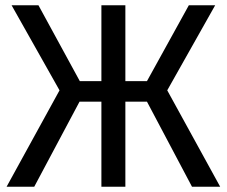

<svg xmlns="http://www.w3.org/2000/svg" viewBox="-20 -709 861 729"><path d="M697 -689 538 -401H456V-689H365V-401H283L126 -689H24L206 -366L5 0H110L282 -323H365V0H456V-323H538L709 0H816L615 -366L797 -689Z"/></svg>

Font: Fira Sans
Style: Regular
Weight: 400
Designer: Carrois Corporate & Edenspiekermann AG
Foundry: Carrois Corporate GbR & Edenspiekermann AG
Version: Version 4.203